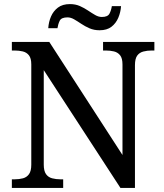

<svg xmlns="http://www.w3.org/2000/svg" viewBox="-20 -919 803 939"><path d="M38 0V-42H51Q74 -42 92.5 -47Q111 -52 122 -67.5Q133 -83 133 -114V-604Q133 -634 121.5 -648.5Q110 -663 91.5 -667.5Q73 -672 51 -672H38V-714H221L579 -161V-604Q579 -634 567.5 -648.5Q556 -663 537.5 -667.5Q519 -672 497 -672H484V-714H735V-672H722Q700 -672 681 -667Q662 -662 651 -647Q640 -632 640 -600V0H569L194 -576V-114Q194 -83 205 -67.5Q216 -52 235 -47Q254 -42 276 -42H289V0ZM467 -771Q440 -771 418 -780.5Q396 -790 377.5 -802.5Q359 -815 342.5 -824.5Q326 -834 310 -834Q280 -834 272 -817.5Q264 -801 261 -781H216Q218 -812 229.5 -838.5Q241 -865 263.5 -882Q286 -899 322 -899Q349 -899 370.5 -889.5Q392 -880 410.5 -867.5Q429 -855 445.5 -845.5Q462 -836 478 -836Q507 -836 515.5 -852.5Q524 -869 527 -889H572Q570 -859 558.5 -832Q547 -805 525 -788Q503 -771 467 -771Z"/></svg>

Font: Noto Serif Tamil
Style: Italic
Weight: 400
Italic angle: -12°
Designer: Indian Type Foundry, Tom Grace, and the Monotype Design Team
Foundry: Monotype Imaging Inc.
Version: Version 2.003